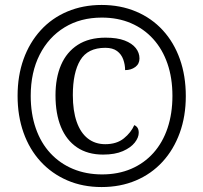

<svg xmlns="http://www.w3.org/2000/svg" viewBox="-20 -745 820 775"><path d="M390 10Q314 10 251.5 -17Q189 -44 144 -93Q99 -142 75 -209.5Q51 -277 51 -358Q51 -439 75 -506Q99 -573 144 -622.5Q189 -672 252 -698.5Q315 -725 390 -725Q466 -725 529 -698.5Q592 -672 637 -623Q682 -574 706 -506.5Q730 -439 730 -357Q730 -276 705.5 -208.5Q681 -141 636 -92Q591 -43 528.5 -16.5Q466 10 390 10ZM396 -121Q334 -121 291 -150Q248 -179 226 -232.5Q204 -286 204 -360Q204 -431 226.5 -483Q249 -535 294 -564Q339 -593 406 -593Q453 -593 483 -581.5Q513 -570 528 -551Q543 -532 543 -509Q543 -487 526 -474.5Q509 -462 485 -462Q485 -484 477.5 -505Q470 -526 452.5 -539Q435 -552 405 -552Q334 -552 304 -502Q274 -452 274 -361Q274 -298 289.5 -253.5Q305 -209 334.5 -186Q364 -163 405 -163Q451 -163 480 -186.5Q509 -210 522 -240Q531 -236 535.5 -228.5Q540 -221 540 -209Q540 -190 524 -169.5Q508 -149 476 -135Q444 -121 396 -121ZM392 -41Q457 -41 509.5 -63.5Q562 -86 599.5 -128Q637 -170 656.5 -228.5Q676 -287 676 -358Q676 -430 656 -488Q636 -546 598.5 -587.5Q561 -629 508.5 -651.5Q456 -674 391 -674Q305 -674 240.5 -634.5Q176 -595 140 -524Q104 -453 104 -358Q104 -286 124.5 -227Q145 -168 183.5 -126.5Q222 -85 275 -63Q328 -41 392 -41Z"/></svg>

Font: Noto Serif Khmer SemiCondensed
Style: Regular
Weight: 400
Width: 4
Designer: Danh Hong and the Monotype Design Team
Foundry: Monotype Imaging Inc.
Version: Version 2.004